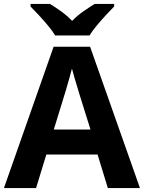

<svg xmlns="http://www.w3.org/2000/svg" viewBox="-20 -954 730 974"><path d="M527 0 475 -170H215L163 0H0L252 -717H437L690 0ZM439 -297 387 -463Q382 -480 374 -506Q366 -532 358 -559Q350 -586 345 -606Q340 -586 331.5 -556.5Q323 -527 315.5 -500.5Q308 -474 304 -463L253 -297ZM260 -774Q246 -797 223.5 -824Q201 -851 177 -877Q153 -903 135 -921V-934H234Q260 -918 290 -896.5Q320 -875 346 -848Q372 -875 403 -896.5Q434 -918 460 -934H559V-921Q541 -903 517 -877Q493 -851 470.5 -824Q448 -797 434 -774Z"/></svg>

Font: Noto IKEA Arabic
Style: Bold
Weight: 700
Designer: Monotype Design Team
Foundry: Monotype Imaging Inc.
Version: Version 1.200